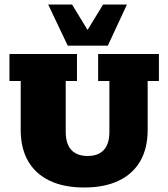

<svg xmlns="http://www.w3.org/2000/svg" viewBox="-20 -823 748 853"><path d="M354 10Q264 10 201 -20Q138 -50 105 -107Q72 -164 72 -246V-463H22V-583H322V-463H272V-236Q272 -203 282.5 -179Q293 -155 315 -142.5Q337 -130 369 -130Q402 -130 423.5 -142.5Q445 -155 455.5 -179Q466 -203 466 -236V-463H416V-583H686V-463H636V-246Q636 -164 603 -107Q570 -50 507 -20Q444 10 354 10ZM281 -620 194 -803H300L369 -690L438 -803H544L459 -620Z"/></svg>

Font: Rokkitt Black
Style: Regular
Weight: 900
Designer: Vernon Adams
Foundry: Vernon Adams
Version: Version 3.103